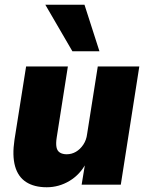

<svg xmlns="http://www.w3.org/2000/svg" viewBox="-20 -778 621 809"><path d="M177 11Q124 11 90 -11Q56 -33 43.5 -77.5Q31 -122 41 -189L90 -498H266L219 -199Q215 -174 218 -158Q221 -142 232.5 -135Q244 -128 261 -128Q282 -128 300 -138.5Q318 -149 331 -168.5Q344 -188 347 -213L392 -498H567L489 0H324L339 -91H343Q317 -42 272.5 -15.5Q228 11 177 11ZM285 -562 171 -758H336L399 -562Z"/></svg>

Font: Nunito Sans 10pt SemiCondensed Black
Style: Italic
Weight: 900
Width: 4
Italic angle: -9°
Designer: Vernon Adams
Foundry: Vernon Adams
Version: Version 3.101;gftools[0.9.27]